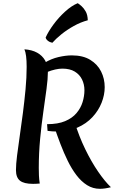

<svg xmlns="http://www.w3.org/2000/svg" viewBox="-20 -1135 715 1203"><path d="M449 -366Q475 -281 513.5 -201.5Q552 -122 594.5 -60Q637 2 675 38Q656 43 638.5 45.5Q621 48 606 48Q562 48 525.5 25Q489 2 459 -37.5Q429 -77 404.5 -127Q380 -177 359 -232Q338 -287 320 -340ZM258 -741Q301 -767 346.5 -777.5Q392 -788 430 -788Q500 -788 545.5 -760Q591 -732 613.5 -687Q636 -642 636 -589Q636 -540 616.5 -491Q597 -442 559 -401Q521 -360 465 -335.5Q409 -311 335 -311Q321 -311 307 -312Q293 -313 278 -315L275 -357Q343 -357 388 -376Q433 -395 459.5 -426.5Q486 -458 497.5 -495.5Q509 -533 509 -570Q509 -606 494 -637Q479 -668 448.5 -686.5Q418 -705 371 -705Q350 -705 325.5 -699.5Q301 -694 274 -683ZM80 -69Q80 -105 87 -161Q94 -217 104 -285Q114 -353 123.5 -427Q133 -501 140 -575Q147 -649 147 -716Q147 -795 133 -826Q180 -823 212.5 -805Q245 -787 262.5 -756.5Q280 -726 280 -683Q280 -642 271.5 -578Q263 -514 251.5 -434.5Q240 -355 231.5 -265.5Q223 -176 223 -83Q223 -60 224 -35.5Q225 -11 229 15Q217 16 206.5 16.5Q196 17 187 17Q130 17 105 -3Q80 -23 80 -69ZM266 -900Q283 -938 315 -981.5Q347 -1025 387.5 -1062Q428 -1099 467 -1115Q477 -1109 491 -1096.5Q505 -1084 517 -1063Q529 -1042 530 -1008Q485 -996 442 -972Q399 -948 364.5 -920Q330 -892 308 -867Q292 -870 280 -879.5Q268 -889 266 -900Z"/></svg>

Font: Merienda
Style: Bold
Weight: 700
Designer: Eduardo Rodriguez Tunni
Foundry: Eduardo Rodriguez Tunni
Version: Version 2.001